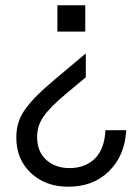

<svg xmlns="http://www.w3.org/2000/svg" viewBox="-20 -520 506 730"><path d="M304.2 -500V-399.9H198.2V-500ZM42 2.9Q42 -29.3 50.8 -56.4Q59.6 -83.5 80.3 -110.6Q101.1 -137.7 125.2 -161.4Q149.4 -185.1 189.9 -219.2L306.2 -316.9V-226.1L232.9 -165Q170.4 -112.8 145.8 -77.4Q121.1 -42 121.1 1Q121.1 56.6 156 87.9Q190.9 119.1 244.1 119.1Q303.7 119.1 340.6 83Q377.4 46.9 380.9 -24.9H460Q454.6 71.8 394.5 130.9Q334.5 189.9 240.2 189.9Q152.8 189.9 97.4 137.7Q42 85.4 42 2.9Z"/></svg>

Font: TASA Orbiter Text
Style: Regular
Weight: 400
Designer: Weizhong Zhang
Version: Version 1.000;Glyphs 3.1.2 (3151)